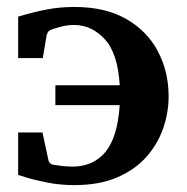

<svg xmlns="http://www.w3.org/2000/svg" viewBox="-20 -520 537 552"><path d="M464.8 -243.2Q464.8 -197.3 449.5 -152.1Q434.1 -106.9 401.6 -69.8Q369.1 -32.7 317.6 -10.3Q266.1 12.2 193.8 12.2Q153.3 12.2 116.2 4.9Q79.1 -2.4 55.7 -9.8Q32.2 -17.1 32.2 -17.1V-139.2H102.1L119.1 -60.1Q120.6 -51.8 129.9 -46.9Q131.3 -46.4 151.1 -43.7Q170.9 -41 188 -41Q248 -41 283 -83Q317.9 -125 324.2 -217.8H139.2V-274.9H324.2Q318.8 -366.7 281 -407.5Q243.2 -448.2 192.9 -448.2Q173.3 -448.2 152.3 -442.6Q131.3 -437 124 -433.1Q116.2 -429.2 113.8 -417L103 -353H32.2V-472.2Q77.6 -485.8 115.2 -492.9Q152.8 -500 193.8 -500Q283.2 -500 343.5 -465.1Q403.8 -430.2 434.3 -371.8Q464.8 -313.5 464.8 -243.2Z"/></svg>

Font: Charis
Style: Bold
Weight: 700
Designer: Walt Agee, Miriam Martin, Annie Olsen, Victor Gaultney, Lorna Priest, Alan Ward, Bob Hallissy, Martin Hosken, Sharon Cor
Foundry: SIL Global
Version: Version 7.000